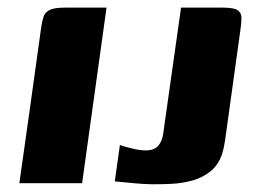

<svg xmlns="http://www.w3.org/2000/svg" viewBox="-20 -480 675 503"><path d="M30.7 0Q45 -101.7 59.5 -204.2Q74 -306.6 87.9 -408.3Q90.3 -425 94.2 -436.5Q98.2 -448.1 110.4 -454.1Q122.7 -460 149.1 -460H259.1L195.1 0ZM574.7 -148.6Q572.4 -131.1 569.4 -110.9Q566.4 -90.7 562.1 -77.5Q552.6 -48.3 531.6 -31.3Q510.5 -14.4 484 -7.1Q457.5 0.2 429.6 1.6Q400.2 3 377.3 2.7Q354.4 2.3 332.2 0.1Q310 -2.1 280.7 -4.8L294.1 -100.1Q304.6 -96.1 326 -91Q347.4 -85.9 361.3 -85.9Q383.6 -85.9 394.3 -97.9Q404.9 -109.9 407.6 -130.2L454.3 -460H564.3Q592.7 -460 602.6 -453.2Q612.6 -446.4 612.6 -432.9Q612.6 -419.4 609.5 -399.3Z"/></svg>

Font: Genos Thin
Style: Italic
Weight: 100
Italic angle: -8°
Designer: Robert E. Leuschke
Foundry: Robert E. Leuschke
Version: Version 1.010